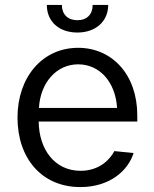

<svg xmlns="http://www.w3.org/2000/svg" viewBox="-20 -748 626 779"><path d="M306 11C427 11 500 -57 522 -127L444 -135C427 -102 384 -55 307 -55C201 -55 138 -143 137 -255H537V-280C537 -444 436 -554 297 -554C152 -554 51 -435 51 -271C51 -105 150 11 306 11ZM138 -310C144 -414 210 -487 297 -487C387 -487 449 -412 455 -310ZM170 -728C170 -661 219 -616 294 -616C368 -616 419 -661 419 -728H356C356 -690 333 -666 294 -666C255 -666 231 -690 231 -728Z"/></svg>

Font: Wafeq
Style: Regular
Weight: 400
Designer: Rasmus Andersson & Azza Alameddine
Foundry: Google & TypeTogether
Version: Version 3.000;FEAKit 1.0